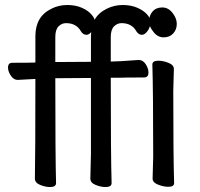

<svg xmlns="http://www.w3.org/2000/svg" viewBox="-20 -734 802 771"><path d="M346.2 -605Q336.9 -594.2 327.1 -594.2Q314 -594.2 305.2 -607.9Q287.1 -641.1 245.1 -641.1Q228 -641.1 215.1 -628.2Q202.1 -615.2 202.1 -585V-484.9L345.2 -485.8V-588.9Q345.2 -597.2 346.2 -605ZM655.8 16.1Q637.2 16.1 615 7.6Q592.8 -1 592.8 -17.1L595.2 -105Q595.2 -368.2 591.8 -475.1Q591.8 -490.2 616.2 -490.2Q634.8 -490.2 656.5 -481.7Q678.2 -473.1 678.2 -457L675.8 -368.2Q675.8 -105 679.2 1Q679.2 16.1 655.8 16.1ZM403.8 17.1Q384.8 17.1 363.8 8.5Q342.8 0 342.8 -17.1L345.2 -116.2V-420.9L202.1 -419.9Q202.1 -105 205.1 1Q205.1 17.1 181.2 17.1Q162.1 17.1 141.1 8.5Q120.1 0 120.1 -17.1Q122.1 -116.2 122.1 -417L50.8 -413.1Q35.2 -413.1 23.7 -429.9Q12.2 -446.8 12.2 -462.9Q12.2 -481.9 29.8 -481.9Q104 -481.9 122.1 -482.9V-588.9Q122.1 -668 187 -699.2Q215.8 -713.9 250 -713.9Q284.2 -713.9 309.6 -702.4Q335 -690.9 348.1 -674.8Q356.9 -665 359.9 -654.8Q376 -683.1 409.2 -699.2Q439 -713.9 472.9 -713.9Q506.8 -713.9 532.5 -702.4Q558.1 -690.9 571.8 -674.8Q577.1 -668.9 580.1 -662.1Q583 -676.8 592.8 -688Q606.9 -704.1 631.8 -704.1Q655.8 -704.1 672.9 -682.1Q689.9 -660.2 689.9 -638.2Q689.9 -615.2 675.5 -599.6Q661.1 -584 637 -584Q612.8 -584 596.2 -606Q586.9 -617.2 582 -628.9Q580.1 -621.1 574.2 -611.8Q562 -594.2 549.8 -594.2Q537.1 -594.2 527.8 -607.9Q509.8 -641.1 467.8 -641.1Q451.2 -641.1 438 -628.2Q424.8 -615.2 424.8 -585V-486.8Q451.2 -486.8 537.1 -493.2Q554.2 -493.2 565.2 -476.1Q576.2 -459 576.2 -442.9Q576.2 -422.9 558.1 -422.9Q475.1 -422.9 461.9 -421.9H424.8Q424.8 -105 428.2 1Q428.2 17.1 403.8 17.1Z"/></svg>

Font: LXGW WenKai Screen
Style: Regular
Weight: 400
Designer: LXGW / Fontworks Inc.
Foundry: LXGW / Fontworks Inc.
Version: Version 1.510;January 18,2025